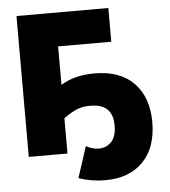

<svg xmlns="http://www.w3.org/2000/svg" viewBox="-58 -762 854 964"><g transform="rotate(-5 369.5 -280.0)"><path d="M425 -389Q555 -389 624.5 -317Q694 -245 694 -120Q694 7 625 78.5Q556 150 434 150Q365 150 300 128L351 -29Q383 -11 416 -11Q453 -11 478.5 -37.5Q504 -64 504 -120Q504 -229 392 -229Q352 -229 323.5 -217.5Q295 -206 256 -178V0H61V-710H524V-540H256V-346Q325 -389 425 -389Z"/></g></svg>

Font: Raleway-v4020 Black
Style: Regular
Weight: 900
Designer: Matt McInerney, Pablo Impallari, Rodrigo Fuenzalida
Foundry: Matt McInerney, Pablo Impallari, Rodrigo Fuenzalida
Version: Version 4.020;PS 004.020;hotconv 1.0.88;makeotf.lib2.5.64775